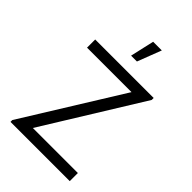

<svg xmlns="http://www.w3.org/2000/svg" viewBox="-278 -1065 1170 1170"><g transform="rotate(45 307.0 -480.0)"><path d="M319.5 -960 284.3 -805H334.7L394.3 -960ZM50 0V-15.7L443.3 -649.7H60V-720H564V-703L172.7 -70H560.7V0Z"/></g></svg>

Font: Hauora
Style: Regular
Weight: 400
Designer: Wayne Shih
Foundry: WCYS
Version: Version 1.001